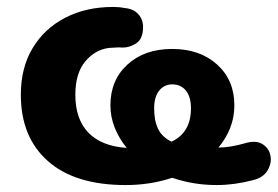

<svg xmlns="http://www.w3.org/2000/svg" viewBox="-20 -522 800 553"><path d="M342 11Q196 11 118 -58Q40 -127 40 -249Q40 -327 74 -383.5Q108 -440 168 -471Q228 -502 306 -502Q324 -502 338 -499Q364 -497 378.5 -481Q393 -465 392 -441Q391 -409 372 -397Q353 -385 334 -385Q322 -386 311.5 -385Q301 -384 294 -384Q254 -379 225.5 -345Q197 -311 197 -249Q197 -179 234.5 -140Q272 -101 345 -96Q323 -123 310.5 -154Q298 -185 298 -219Q298 -291 347 -336Q396 -381 476 -381Q556 -381 605.5 -336Q655 -291 655 -219Q655 -184 643 -153.5Q631 -123 609 -97Q627 -97 647 -100.5Q667 -104 684 -109Q717 -119 736 -107Q755 -95 759 -73.5Q763 -52 750.5 -31Q738 -10 708 -3Q655 11 604 11Q537 11 476 -10Q413 11 342 11ZM474 -114Q530 -140 530 -210Q530 -243 515.5 -261Q501 -279 476 -279Q453 -279 438.5 -261Q424 -243 424 -210Q424 -174 435.5 -150.5Q447 -127 474 -114Z"/></svg>

Font: Chiron GoRound TC EB
Style: Regular
Weight: 700
Designer: Ryoko NISHIZUKA 西塚涼子 (kana, bopomofo & ideographs); Paul D. Hunt (Latin, Greek & Cyrillic); Sandoll Communications 산돌커뮤니
Foundry: Adobe
Version: Version 1.000;hotconv 1.1.1;makeotfexe 2.6.0